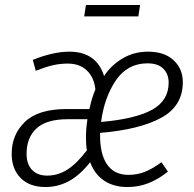

<svg xmlns="http://www.w3.org/2000/svg" viewBox="-20 -742 783 773"><path d="M399 -436Q427 -479 473 -506.5Q519 -534 576 -534Q642 -534 679 -499.5Q716 -465 716 -411Q716 -315 628.5 -267.5Q541 -220 383 -207Q381 -125 410 -81.5Q439 -38 497 -38Q533 -38 564 -50.5Q595 -63 630 -89L656 -51Q617 -20 577.5 -4.5Q538 11 493 11Q438 11 399.5 -14.5Q361 -40 343 -89Q300 -35 256 -12Q212 11 163 11Q99 11 63 -25.5Q27 -62 27 -123Q27 -200 80.5 -251.5Q134 -303 248 -303H340Q349 -346 364 -382Q359 -430 330 -458Q301 -486 253 -486Q221 -486 191.5 -479Q162 -472 124 -457L112 -501Q195 -534 259 -534Q368 -534 399 -436ZM387 -251Q525 -263 592 -300Q659 -337 659 -409Q659 -444 637.5 -465.5Q616 -487 574 -487Q493 -487 446.5 -418.5Q400 -350 387 -251ZM252 -262Q167 -262 127 -225Q87 -188 87 -123Q87 -81 109 -58Q131 -35 170 -35Q213 -35 251 -59Q289 -83 330 -137Q326 -156 326 -188Q326 -222 332 -262ZM537 -676H319L326 -722H544Z"/></svg>

Font: Fira Sans Condensed Light
Style: Italic
Weight: 300
Width: 3
Italic angle: -8°
Designer: Carrois Corporate & Edenspiekermann AG
Foundry: Carrois Corporate GbR & Edenspiekermann AG
Version: Version 4.203